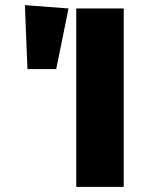

<svg xmlns="http://www.w3.org/2000/svg" viewBox="-20 -728 556 748"><path d="M77 -708 247 -695 199 -459H87ZM462 -695V0H277V-695Z"/></svg>

Font: FiraGO ExtraBold
Style: Regular
Weight: 800
Designer: bBox Type
Foundry: bBox Type GmbH
Version: Version 1.001;PS 001.001;hotconv 1.0.88;makeotf.lib2.5.64775